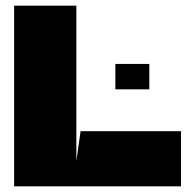

<svg xmlns="http://www.w3.org/2000/svg" viewBox="-20 -659 690 679"><path d="M265 -195H620V0H30V-639H250V-90L265 -195ZM388 -343H508V-433H388Z"/></svg>

Font: Banana Brick
Style: Regular
Weight: 400
Designer: artmaker
Foundry: artmaker
Version: Version 4.000 2011 initial release